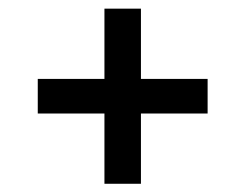

<svg xmlns="http://www.w3.org/2000/svg" viewBox="-20 -608 582 455"><path d="M227.5 -172.5V-339H69.5V-421H227.5V-587.5H314V-421H472V-339H314V-172.5Z"/></svg>

Font: Encode Sans Condensed Thin Medium
Style: Regular
Weight: 500
Version: Version 3.002